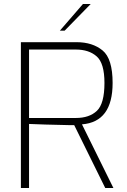

<svg xmlns="http://www.w3.org/2000/svg" viewBox="-20 -945 637 965"><path d="M85 -733H365Q445 -733 495.5 -691.5Q546 -650 546 -528Q546 -332 392 -320L550 0H509L353 -316H333Q188 -319 126 -322V0H85ZM361 -352Q429 -352 467 -388Q505 -424 505 -528Q505 -627 466 -661.5Q427 -696 361 -696H126V-352ZM397 -925H436L305 -791H281Z"/></svg>

Font: Exo ExtraLight
Style: Regular
Weight: 275
Designer: Natanael Gama
Foundry: Natanael Gama
Version: Version 1.500; ttfautohint (v1.6)